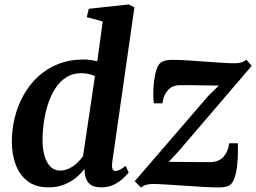

<svg xmlns="http://www.w3.org/2000/svg" viewBox="-20 -837 1158 868"><path d="M487 -101.3Q485 -83.3 488.5 -73.7Q492 -64.2 502.5 -64.2Q510.6 -64.2 520.9 -69.1Q531.2 -74 548.1 -87.2L561.8 -56.7Q556.4 -50 540.3 -33.9Q524.3 -17.8 498.2 -3.9Q472.2 10 436.8 10Q401 10 383.3 -7.4Q365.5 -24.8 362.7 -59L362 -73.7Q347.7 -54.1 324.8 -34.7Q301.8 -15.3 270.4 -2.7Q239 10 199.4 10Q140.5 10 103.8 -18.7Q67.2 -47.4 50.3 -94.6Q33.5 -141.7 33.5 -197.4Q33.5 -250.7 46.4 -304Q59.3 -357.4 85.3 -404.7Q111.3 -452 150.2 -488.9Q189.1 -525.8 241.4 -546.9Q293.7 -568 359 -568Q373 -568 388.9 -565.7Q404.9 -563.5 419.8 -560.1L444.4 -739.9L372.4 -759.5L381.3 -797.2L562.3 -817L587.7 -803.6ZM409.2 -492.3Q396 -499.5 380 -502.8Q364 -506.1 347 -506.1Q308.3 -506.1 279.2 -487.3Q250.2 -468.6 229.8 -436.8Q209.5 -405 196.7 -365.6Q183.9 -326.2 178.2 -284.1Q172.4 -242.1 172.4 -203.4Q172.4 -162.2 181.7 -131.2Q191 -100.1 208.6 -83Q226.3 -65.9 251 -65.9Q273.5 -65.9 293.3 -75.8Q313.1 -85.6 329.2 -100.8Q345.3 -116 355.5 -131.4ZM969.3 -450.2Q955.6 -450.3 936.9 -450.5Q918.2 -450.7 897.3 -451.1Q876.4 -451.5 856.3 -451.8Q836.1 -452.1 819.2 -452Q802.3 -452 791.3 -451.7Q756.7 -451.3 737 -426.8Q717.2 -402.3 714.7 -369.8H675.3Q673 -386.5 673 -413.8Q673 -441.2 676.5 -470.7Q680 -500.2 687.8 -523.7Q695.7 -547.2 709.3 -555.8Q715 -559.2 726.7 -562.9Q738.5 -566.5 756.6 -566.5Q784.8 -566.5 823.6 -564.2Q862.4 -561.9 903.7 -558.7Q945.1 -555.5 981.5 -553.3Q1017.9 -551 1040.6 -551Q1057 -551 1070.1 -554.5Q1083.3 -558.1 1093.4 -567.1L1118 -539.4L789.7 -155.9L742.7 -105.2Q762.9 -105.2 788.3 -105Q813.7 -104.7 839.9 -104.6Q866.1 -104.4 889.4 -104.3Q912.6 -104.1 928.3 -104.1Q969.2 -104.1 990.5 -128.2Q1011.8 -152.2 1016.3 -189.3H1055Q1056 -170.6 1055.5 -142.7Q1055.1 -114.7 1051.7 -85.4Q1048.3 -56.1 1040.3 -32.8Q1032.4 -9.4 1018.5 0.4Q1012.3 4.6 999.6 7.5Q986.8 10.4 968.1 10.4Q940 10.4 898.7 8Q857.3 5.5 812.9 2.5Q768.4 -0.5 730 -2.9Q691.5 -5.3 668.8 -5.3Q657.4 -5.3 642.6 -1.7Q627.7 2 617.9 11L589.1 -17.6L922.2 -404.2Z"/></svg>

Font: Merriweather 7pt Light
Style: Italic
Weight: 300
Italic angle: -7.8°
Designer: Eben Sorkin
Foundry: Eben Sorkin
Version: Version 2.200;gftools[0.9.31]